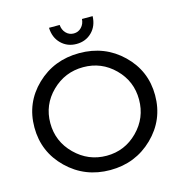

<svg xmlns="http://www.w3.org/2000/svg" viewBox="-128 -1010 1067 1131"><g transform="rotate(-15 406.0 -444.5)"><path d="M338 -896Q340 -866 359 -846Q378 -826 406 -826Q434 -826 453 -846Q472 -866 474 -896H539Q537 -836 499.5 -799Q462 -762 406 -762Q350 -762 312.5 -799Q275 -836 273 -896ZM774 -351Q774 -201 667 -97Q560 7 406 7Q252 7 145 -97Q38 -201 38 -351Q38 -501 144.5 -603.5Q251 -706 406 -706Q561 -706 667.5 -603Q774 -500 774 -351ZM407 -620Q295 -620 215 -541.5Q135 -463 135 -351Q135 -239 215.5 -159.5Q296 -80 407 -80Q518 -80 597 -159.5Q676 -239 676 -351Q676 -463 597 -541.5Q518 -620 407 -620Z"/></g></svg>

Font: Montserrat arm
Style: Regular
Weight: 400
Designer: Julieta Ulanovsky
Foundry: Julieta Ulanovsky
Version: Version 6.000;PS 006.000;hotconv 1.0.88;makeotf.lib2.5.64775